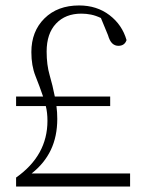

<svg xmlns="http://www.w3.org/2000/svg" viewBox="-20 -684 533 704"><path d="M39 0V-33Q154 -114 154 -241Q154 -271 148 -295H39V-330H138Q125 -368 110 -405.5Q95 -443 95 -493Q95 -569 143 -616.5Q191 -664 270 -664Q335 -664 381.5 -628.5Q428 -593 444 -537Q437 -516 414 -516Q401 -516 391.5 -525Q382 -534 376 -555L350 -618Q331 -627 313.5 -630.5Q296 -634 278 -634Q220 -634 185.5 -597.5Q151 -561 151 -495Q151 -446 162 -408.5Q173 -371 181 -330H384V-295H187Q190 -273 190 -248Q190 -184 166.5 -134.5Q143 -85 96 -48H457V0Z"/></svg>

Font: Source Serif Pro Light
Style: Regular
Weight: 300
Designer: Frank Grießhammer
Foundry: Adobe Systems Incorporated
Version: Version 3.001;hotconv 1.0.111;makeotfexe 2.5.65597